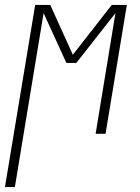

<svg xmlns="http://www.w3.org/2000/svg" viewBox="-47 -540 567 775"><path d="M-27 215 95 -520H156L247 -319L404 -520H465L379 0H339L419 -487L261 -286H221L129 -487L13 215Z"/></svg>

Font: Iosevka Curly Slab Extralight
Style: Italic
Weight: 200
Italic angle: -9°
Monospace: yes
Designer: Belleve Invis
Foundry: Belleve Invis
Version: Version 22.1.2; ttfautohint (v1.8.4)